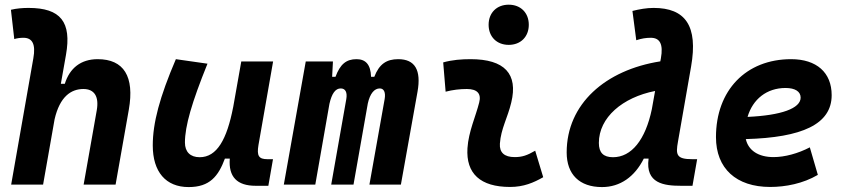

<svg xmlns="http://www.w3.org/2000/svg" viewBox="-20 -776 3556 807"><path d="M331.5 0H465.8L521.5 -315.4C545.9 -454.6 500.5 -527.3 390.6 -527.3C319.8 -527.3 272.9 -489.7 252.4 -423.8H235.8L257.3 -545.4C281.7 -683.6 234.9 -742.7 100.1 -742.7C75.2 -742.7 50.3 -740.7 25.9 -734.9L40 -611.8C52.7 -615.7 65.9 -617.2 78.6 -617.2C115.7 -617.2 130.9 -590.8 120.1 -530.8L26.9 0H161.1L209.5 -274.9C231.4 -369.6 278.3 -401.9 330.6 -401.9C376 -401.9 397 -371.1 386.7 -312.5Z M772.9 10.3C861.3 10.3 897.5 -34.7 925.3 -109.4H945.8C939.9 -32.7 976.1 4.9 1054.7 4.9H1107.9L1127.4 -106.9H1104C1067.9 -106.9 1058.6 -120.6 1066.4 -166.5L1127.9 -517.6H994.1L960 -325.2V-325.7C933.6 -189.5 891.6 -115.2 819.3 -115.2C779.8 -115.2 757.3 -137.7 757.3 -176.8C757.3 -246.1 786.1 -345.2 852.1 -508.3L719.2 -527.3C650.9 -367.7 622.1 -259.3 622.1 -164.6C622.1 -53.7 676.8 10.3 772.9 10.3Z M1379.4 -517.6H1265.1L1172.9 0H1305.2L1364.7 -339.8C1374.5 -382.8 1389.6 -404.3 1412.1 -404.3C1432.1 -404.3 1440.4 -387.7 1435.5 -359.4L1372.1 0H1465.8L1525.9 -340.8C1535.2 -383.3 1553.7 -404.3 1576.2 -404.3C1593.8 -404.3 1601.6 -387.7 1596.7 -359.4L1532.7 0H1665L1734.9 -390.6C1751 -481 1724.6 -527.3 1653.8 -527.3C1605 -527.3 1574.2 -507.3 1553.2 -453.1H1539.6C1538.1 -504.4 1517.1 -527.3 1478.5 -527.3C1435.5 -527.3 1409.7 -506.3 1390.1 -453.1H1376Z M2229.5 -142.6C2195.8 -123 2175.3 -115.7 2143.1 -115.7C2100.1 -115.7 2078.6 -134.8 2081.1 -172.4C2085.4 -234.9 2113.8 -281.2 2128.9 -345.2C2158.2 -465.3 2101.1 -527.3 1958 -527.3C1919.4 -527.3 1880.9 -524.4 1842.8 -513.7L1853 -390.6C1882.8 -398.4 1912.6 -401.9 1942.4 -401.9C1985.8 -401.9 2003.9 -382.3 1994.1 -345.2C1980 -288.1 1949.2 -222.7 1944.8 -153.3C1938 -46.4 1999 9.8 2124 9.8C2181.2 9.8 2223.1 -8.3 2263.2 -31.2ZM2118.2 -587.4C2168.5 -587.4 2202.6 -621.6 2202.6 -671.9C2202.6 -722.2 2168.5 -756.3 2118.2 -756.3C2067.9 -756.3 2033.7 -722.2 2033.7 -671.9C2033.7 -621.6 2067.9 -587.4 2118.2 -587.4Z M2510.3 10.3C2586.4 10.3 2647.5 -32.7 2686 -109.4H2706.1C2691.9 -4.4 2771.5 4.9 2842.8 4.9H2890.6L2910.2 -106.9H2889.6C2822.3 -106.9 2819.8 -126 2829.6 -180.7L2884.8 -496.6C2914.6 -667.5 2860.8 -742.7 2727.1 -742.7C2697.3 -742.7 2667.5 -737.3 2638.2 -730L2654.3 -606.9C2676.8 -614.3 2695.3 -617.2 2715.3 -617.2C2753.4 -617.2 2768.6 -590.8 2757.8 -530.8L2755.4 -518.1C2524.9 -481.9 2361.8 -339.4 2361.8 -135.3C2361.8 -43 2415.5 10.3 2510.3 10.3ZM2719.7 -316.9C2692.9 -188.5 2634.3 -115.2 2556.6 -115.2C2516.1 -115.2 2497.1 -134.3 2497.1 -175.3C2497.1 -282.2 2596.7 -366.7 2733.4 -393.6Z M3231.4 -115.7C3167.5 -115.7 3125.5 -143.6 3114.7 -191.4C3350.6 -197.8 3475.6 -253.4 3475.6 -376C3475.6 -471.2 3412.1 -527.3 3305.2 -527.3C3115.7 -527.3 2989.3 -396.5 2989.3 -199.7C2989.3 -67.9 3074.2 9.8 3217.3 9.8C3281.7 9.8 3355.5 -4.4 3417.5 -41L3383.8 -156.7C3334.5 -130.9 3278.3 -115.7 3231.4 -115.7ZM3122.1 -284.7C3144 -359.4 3203.1 -406.2 3281.7 -406.2C3322.3 -406.2 3345.2 -391.1 3345.2 -365.7C3345.2 -320.3 3263.2 -291 3122.1 -284.7Z"/></svg>

Font: Cascadia Mono NF
Style: Bold Italic
Weight: 700
Italic angle: -10°
Monospace: yes
Designer: Aaron Bell
Foundry: Saja Typeworks
Version: Version 2404.023